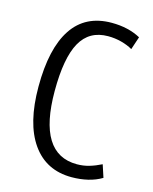

<svg xmlns="http://www.w3.org/2000/svg" viewBox="-109 -775 682 858"><g transform="rotate(15 232.0 -346.5)"><path d="M305 10Q187 10 122.5 -81.5Q58 -173 58 -343Q58 -520 119 -611.5Q180 -703 301 -703Q378 -703 435 -672L415 -612Q393 -625 363 -633Q333 -641 301 -641Q214 -641 173.5 -568.5Q133 -496 133 -343Q133 -52 313 -52Q343 -52 370 -60Q397 -68 425 -82L444 -24Q416 -7 380.5 1.5Q345 10 305 10Z"/></g></svg>

Font: Ubuntu Sans Condensed
Style: Regular
Weight: 400
Width: 3
Designer: Dalton Maag Ltd
Foundry: Dalton Maag Ltd
Version: Version 1.006; ttfautohint (v1.8.4.7-5d5b)